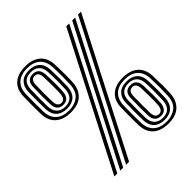

<svg xmlns="http://www.w3.org/2000/svg" viewBox="-218 -947 1096 1096"><g transform="rotate(-45 330.0 -399.0)"><path d="M163.5 -433.5Q104.5 -433.5 70.9 -462.9Q37.2 -492.2 35.2 -548.2Q34.5 -572.2 34.4 -610.6Q34.2 -649 35.5 -690.8Q37 -745.5 70.2 -775Q103.5 -804.5 163.5 -804.5Q222.2 -804.5 255.5 -775.2Q288.8 -746 291 -690.8Q292.8 -650.2 292.8 -613.6Q292.8 -577 291.2 -548Q288.2 -495 256.1 -464.2Q224 -433.5 163.5 -433.5ZM174.2 0 586.2 -800H610L198 0ZM79.2 0 491 -800H514.8L103 0ZM126.8 0 538.8 -800H562.5L150.5 0ZM163.5 -448.8Q207.8 -448.8 238.2 -472.1Q268.8 -495.5 272 -548.8Q273.2 -575.5 273.5 -611.6Q273.8 -647.8 272 -690.2Q269.8 -737.5 241.6 -763.4Q213.5 -789.2 163.5 -789.2Q112 -789.2 84 -763.2Q56 -737.2 54.8 -689.5Q53.5 -649 53.6 -612.1Q53.8 -575.2 54.8 -548.5Q56.5 -500 84.9 -474.4Q113.2 -448.8 163.5 -448.8ZM163.5 -464.2Q122.2 -464.2 98.9 -486.1Q75.5 -508 73.8 -549.5Q73 -576 73 -612.8Q73 -649.5 74 -689.8Q75.2 -728.5 97.6 -751.1Q120 -773.8 163.5 -773.8Q203.8 -773.8 227.2 -752.4Q250.8 -731 252.5 -689.2Q254.2 -647 254.2 -612.6Q254.2 -578.2 252.8 -549.8Q250.2 -508.5 227.1 -486.4Q204 -464.2 163.5 -464.2ZM163.5 -479.5Q228.8 -479.5 233.5 -549.8Q235 -578.5 235.1 -612.1Q235.2 -645.8 233.2 -689.8Q231.5 -723 213.2 -740.8Q195 -758.5 163.5 -758.5Q95.5 -758.5 93.5 -689.5Q92 -643.2 92.1 -609.8Q92.2 -576.2 93.2 -548.8Q94.8 -515.2 113.2 -497.4Q131.8 -479.5 163.5 -479.5ZM163.5 -494.8Q114.8 -494.8 112.5 -550Q111.2 -580 111.4 -613.9Q111.5 -647.8 112.8 -689.5Q114.5 -743.2 163.5 -743.2Q211.5 -743.2 214 -686.8Q215.8 -652.8 215.9 -615.9Q216 -579 214.2 -551.5Q210.5 -494.8 163.5 -494.8ZM163.5 -510.2Q191.8 -510.2 195 -552.2Q196.5 -577.8 196.5 -613.5Q196.5 -649.2 194.8 -687.5Q192.8 -727.8 163.5 -727.8Q133.2 -727.8 132 -688.5Q130.5 -646.5 130.6 -611.8Q130.8 -577 131.8 -551.2Q133.8 -510.2 163.5 -510.2ZM512.5 5.5Q453.5 5.5 419.9 -23.9Q386.2 -53.2 384.2 -109.2Q383.5 -133.2 383.4 -171.6Q383.2 -210 384.5 -251.8Q386 -306.5 419.1 -336Q452.2 -365.5 512.5 -365.5Q571 -365.5 604.4 -336.2Q637.8 -307 640 -251.8Q641.8 -211.2 641.8 -174.6Q641.8 -138 640.2 -109Q637.2 -56 605.1 -25.2Q573 5.5 512.5 5.5ZM512.5 -9.8Q556.8 -9.8 587.2 -33.1Q617.8 -56.5 620.8 -109.8Q622.2 -136.5 622.4 -172.6Q622.5 -208.8 620.8 -251.2Q618.8 -298.5 590.6 -324.4Q562.5 -350.2 512.5 -350.2Q460.8 -350.2 432.9 -324.2Q405 -298.2 403.5 -250.5Q402.2 -210 402.5 -173.1Q402.8 -136.2 403.5 -109.5Q405.5 -61 433.8 -35.4Q462 -9.8 512.5 -9.8ZM512.5 -25.2Q471 -25.2 447.6 -47.1Q424.2 -69 422.8 -110.5Q422 -137 421.9 -173.8Q421.8 -210.5 423 -250.8Q424 -289.5 446.4 -312.1Q468.8 -334.8 512.5 -334.8Q552.8 -334.8 576.1 -313.4Q599.5 -292 601.5 -250.2Q603.2 -208 603.2 -173.6Q603.2 -139.2 601.8 -110.8Q599.2 -69.5 576.1 -47.4Q553 -25.2 512.5 -25.2ZM512.5 -40.5Q577.8 -40.5 582.2 -110.8Q583.8 -139.5 583.9 -173.1Q584 -206.8 582.2 -250.8Q580.5 -284 562.2 -301.8Q544 -319.5 512.5 -319.5Q444.5 -319.5 442.2 -250.5Q441 -204.2 441.1 -170.8Q441.2 -137.2 442.2 -109.8Q443.5 -76.2 462 -58.4Q480.5 -40.5 512.5 -40.5ZM512.5 -55.8Q463.8 -55.8 461.5 -111Q460.2 -141 460.4 -174.9Q460.5 -208.8 461.8 -250.5Q463.2 -304.2 512.5 -304.2Q560.2 -304.2 563 -247.8Q564.5 -213.8 564.6 -176.9Q564.8 -140 563.2 -112.5Q559.2 -55.8 512.5 -55.8ZM512.5 -71.2Q540.8 -71.2 543.8 -113.2Q545.5 -138.8 545.5 -174.5Q545.5 -210.2 543.8 -248.5Q541.8 -288.8 512.5 -288.8Q482.2 -288.8 480.8 -249.5Q479.5 -207.5 479.6 -172.8Q479.8 -138 480.5 -112.2Q482.5 -71.2 512.5 -71.2Z"/></g></svg>

Font: Big Shoulders Inline Text ExtraBold
Style: Regular
Weight: 800
Designer: Patric King
Foundry: XO Type Co
Version: Version 1.000